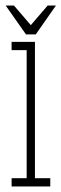

<svg xmlns="http://www.w3.org/2000/svg" viewBox="-22 -675 222 695"><path d="M20 0V-30H74.5V-493.5H20V-523.5H104.5V-30H160V0ZM72 -550.5 -1.5 -655H28.5L89.5 -584L150.5 -655H180.5L107.5 -550.5Z"/></svg>

Font: Imbue 10pt Thin
Style: Regular
Weight: 100
Designer: Tyler Finck
Foundry: Etcetera Type Company
Version: Version 1.102; ttfautohint (v1.8.3)